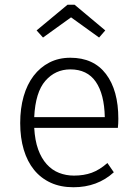

<svg xmlns="http://www.w3.org/2000/svg" viewBox="-20 -777 578 808"><path d="M124 -239Q127 -186 140.5 -148.5Q154 -111 176.5 -86Q199 -61 228.5 -49.5Q258 -38 291 -38Q333 -38 366 -50Q399 -62 432 -91L459 -52Q390 11 289 11Q235 11 193.5 -8Q152 -27 123.5 -62Q95 -97 80 -147Q65 -197 65 -259Q65 -321 79.5 -371.5Q94 -422 121.5 -458Q149 -494 188 -514Q227 -534 276 -534Q374 -534 426 -465.5Q478 -397 478 -277Q478 -268 477.5 -257.5Q477 -247 476 -239ZM276 -485Q213 -485 171 -437Q129 -389 124 -284H421Q419 -381 383 -433Q347 -485 276 -485ZM161 -619 134 -649 264 -757H294L423 -649L397 -619L279 -704Z"/></svg>

Font: Jldddboxgfspflltxgxzjzlszac
Style: Regular
Weight: 300
Designer: Carrois Corporate & Edenspiekermann
Foundry: Carrois Corporate GbR & Edenspiekermann AG
Version: Version 2.001